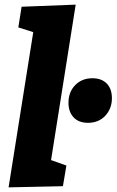

<svg xmlns="http://www.w3.org/2000/svg" viewBox="-20 -802 502 827"><path d="M17 5 136 -744 194 -641 59 -684 73 -773 306 -782 187 -31 125 -139 266 -89 251 0ZM359 -273Q319 -273 297 -296.5Q275 -320 275 -359Q275 -406 304 -435.5Q333 -465 378 -465Q417 -465 439.5 -442.5Q462 -420 462 -379Q462 -334 433.5 -303.5Q405 -273 359 -273Z"/></svg>

Font: Bitter Thin ExtraBold
Style: Italic
Weight: 800
Italic angle: -9°
Version: Version 2.002